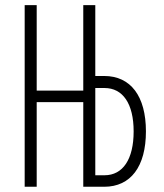

<svg xmlns="http://www.w3.org/2000/svg" viewBox="-20 -713 626 733"><path d="M74.2 0H120.1V-323.2H297.9V0H377.9C479 0 537.1 -77.1 537.1 -211.4C537.1 -345.7 479 -422.9 377.9 -422.9H343.8V-693.4H297.9V-367.2H120.1V-693.4H74.2ZM343.8 -43.9V-377H378.9C449.2 -377 490.2 -316.9 490.2 -211.4C490.2 -105 449.2 -43.9 378.9 -43.9Z"/></svg>

Font: Cascadia Mono PL ExtraLight
Style: Regular
Weight: 200
Monospace: yes
Designer: Aaron Bell
Foundry: Saja Typeworks
Version: Version 2404.023